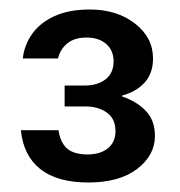

<svg xmlns="http://www.w3.org/2000/svg" viewBox="-20 -731 378 404"><path d="M166 -347Q100 -347 64.5 -375.5Q29 -404 24 -457H103Q106 -438 114 -426.5Q122 -415 135 -410.5Q148 -406 164 -406Q191 -406 207 -419Q223 -432 223 -455Q223 -481 205 -494Q187 -507 160 -507H116V-551H158Q185 -551 202 -564Q219 -577 219 -602Q219 -625 203.5 -638.5Q188 -652 162 -652Q137 -652 122 -640Q107 -628 102 -608H28Q31 -636 47.5 -659.5Q64 -683 94.5 -697Q125 -711 169 -711Q226 -711 264 -681.5Q302 -652 302 -608Q302 -577 284.5 -557.5Q267 -538 237 -530V-528Q267 -518 286.5 -498Q306 -478 306 -445Q306 -404 268.5 -375.5Q231 -347 166 -347Z"/></svg>

Font: DM Sans 17pt Medium
Style: Regular
Weight: 500
Version: Version 4.004;gftools[0.9.30]